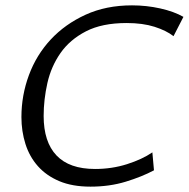

<svg xmlns="http://www.w3.org/2000/svg" viewBox="-20 -685 705 717"><path d="M628 -550Q601 -571 557 -585Q513 -599 453 -599Q361 -599 301 -568Q241 -537 206 -487Q171 -437 157 -375Q143 -313 143 -252Q143 -155 191 -104.5Q239 -54 335 -54Q398 -54 454.5 -72Q511 -90 549 -116L555 -49Q510 -25 449.5 -6.5Q389 12 318 12Q250 12 201.5 -8.5Q153 -29 121.5 -64.5Q90 -100 75 -147.5Q60 -195 60 -248Q60 -329 88 -404.5Q116 -480 169.5 -537.5Q223 -595 299.5 -630Q376 -665 473 -665Q527 -665 578.5 -653.5Q630 -642 665 -622Z"/></svg>

Font: Quattrocento Sans
Style: Italic
Weight: 400
Designer: Pablo Impallari
Foundry: Pablo Impallari, Igino Marini, Brenda Gallo
Version: Version 2.000